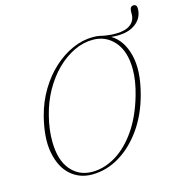

<svg xmlns="http://www.w3.org/2000/svg" viewBox="-120 -927 986 1047"><g transform="rotate(-15 373.5 -403.5)"><path d="M469 -710.5Q497.5 -710.5 522.5 -703.5Q565.5 -695.5 597.5 -696.5Q650.5 -697 677.8 -718Q705 -739 706 -772.5L706.5 -793Q707.5 -820.5 728 -820.5Q748 -820.5 746.5 -792.5Q743.5 -738.5 696.2 -707.8Q649 -677 566 -685.5Q629.5 -647.5 652 -558.2Q674.5 -469 640.5 -341.5Q612.5 -234.5 556.5 -155Q500.5 -75.5 427 -31.5Q353.5 12.5 271.5 12.5Q201.5 12.5 151.2 -32.2Q101 -77 84.8 -161.8Q68.5 -246.5 99.5 -366Q119 -441 157 -504.2Q195 -567.5 245.2 -613.5Q295.5 -659.5 353 -685Q410.5 -710.5 469 -710.5ZM276.5 -1.5Q345.5 -1.5 410.2 -40.8Q475 -80 527.5 -155.8Q580 -231.5 611.5 -341.5Q634 -419.5 634 -484Q634 -586 586.2 -641.2Q538.5 -696.5 464.5 -696.5Q410 -696.5 357.5 -671.2Q305 -646 259.2 -600.8Q213.5 -555.5 179.2 -494.5Q145 -433.5 127 -362Q116.5 -321.5 112 -285.2Q107.5 -249 108 -217Q108.5 -113 155.2 -57.2Q202 -1.5 276.5 -1.5Z"/></g></svg>

Font: Fraunces 144pt S050 Thin
Style: Italic
Weight: 100
Italic angle: -16°
Version: Version 1.000; ttfautohint (v1.8.3)